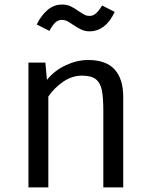

<svg xmlns="http://www.w3.org/2000/svg" viewBox="-20 -811 655 831"><path d="M103.1 0V-540H176.4L183.1 -465.1Q215.4 -505.6 264.4 -528.5Q313.3 -551.3 361.5 -551.3Q439 -551.3 476.2 -510.3Q513.3 -469.2 513.3 -392.3V0H427.2V-328.7Q427.2 -389.2 420.8 -421Q414.4 -452.8 394.6 -468.2Q374.9 -483.6 334.9 -483.6Q291.3 -483.6 252.6 -456.7Q213.8 -429.7 189.2 -393.3V0ZM296.4 -703.6Q280.5 -714.9 270 -720Q259.5 -725.1 248.2 -725.1Q231.8 -725.1 219.5 -713.6Q207.2 -702.1 193.8 -677.4L139 -705.1Q158.5 -744.6 185.9 -767.9Q213.3 -791.3 248.7 -791.3Q269.2 -791.3 284.9 -784.1Q300.5 -776.9 320 -763.1Q336.4 -751.8 346.2 -746.9Q355.9 -742.1 367.7 -742.1Q382.6 -742.1 395.1 -752.8Q407.7 -763.6 422.1 -787.2L476.4 -759.5Q456.9 -717.4 429.2 -696.4Q401.5 -675.4 367.7 -675.4Q348.2 -675.4 332.8 -682.6Q317.4 -689.7 296.4 -703.6Z"/></svg>

Font: Fira Code Fixed
Style: Regular
Weight: 400
Monospace: yes
Designer: Carrois Corporate, Edenspiekermann AG, Nikita Prokopov
Foundry: Carrois Corporate, Edenspiekermann AG, Nikita Prokopov
Version: Version 5.002